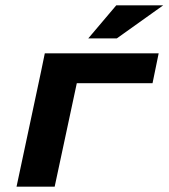

<svg xmlns="http://www.w3.org/2000/svg" viewBox="-20 -700 632 720"><path d="M42 0H185L268 -388H552L575 -500H148L134 -432ZM311 -556H418L592 -680H416Z"/></svg>

Font: LT Wave Bold
Style: Italic
Weight: 700
Designer: Daniel Lyons
Version: Version 2.5 (Glyphs App)